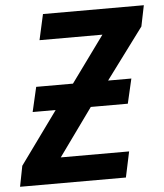

<svg xmlns="http://www.w3.org/2000/svg" viewBox="-75 -760 687 806"><g transform="rotate(-5 269.0 -357.0)"><path d="M-23 0 -6 -87 154 -308H57L81 -412H236L377 -606H112L136 -714H561L543 -626L384 -412H482L458 -308H302L158 -108H446L423 0Z"/></g></svg>

Font: Noto Sans Display SemiBold
Style: Italic
Weight: 600
Italic angle: -12°
Designer: Monotype Design Team
Foundry: Monotype Imaging Inc.
Version: Version 2.003